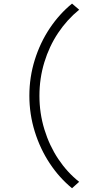

<svg xmlns="http://www.w3.org/2000/svg" viewBox="-20 -853 602 1041"><path d="M139.2 -334Q139.2 -434.6 168.5 -528.3Q197.8 -622.1 250 -700Q302.2 -777.8 370.6 -833.5L409.2 -800.3Q343.3 -746.6 294.9 -674.1Q246.6 -601.6 220.2 -514.6Q193.8 -427.7 193.8 -333.5Q193.8 -239.3 220.7 -151.4Q247.6 -63.5 296.1 9.3Q344.7 82 409.2 132.8L370.6 167.5Q302.2 111.8 250 33.2Q197.8 -45.4 168.5 -139.6Q139.2 -233.9 139.2 -334Z"/></svg>

Font: Reddit Mono Light
Style: Regular
Weight: 300
Monospace: yes
Designer: Stephen Hutchings
Foundry: Reddit
Version: Version 1.011